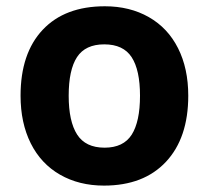

<svg xmlns="http://www.w3.org/2000/svg" viewBox="-20 -576 659 606"><path d="M196.8 -273.9Q196.8 -192.9 223.4 -151.4Q250 -109.9 310.1 -109.9Q369.6 -109.9 395.8 -151.1Q421.9 -192.4 421.9 -273.9Q421.9 -355 395.5 -395.5Q369.1 -436 309.1 -436Q249.5 -436 223.1 -395.8Q196.8 -355.5 196.8 -273.9ZM574.2 -273.9Q574.2 -140.6 503.9 -65.4Q433.6 9.8 308.1 9.8Q229.5 9.8 169.4 -24.7Q109.4 -59.1 77.1 -123.5Q44.9 -188 44.9 -273.9Q44.9 -407.7 114.7 -481.9Q184.6 -556.2 311 -556.2Q389.6 -556.2 449.7 -522Q509.8 -487.8 542 -423.8Q574.2 -359.9 574.2 -273.9Z"/></svg>

Font: CAA NEO Sans
Style: Bold
Weight: 700
Version: Version 1.10